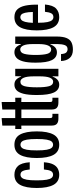

<svg xmlns="http://www.w3.org/2000/svg" viewBox="697 -1430 910 2344"><g transform="rotate(-90 1152.0 -258.0)"><path d="M191 10Q106 10 67.5 -60Q29 -130 29 -264Q29 -397 67 -467Q105 -537 191 -537Q257 -537 296.5 -494.5Q336 -452 343 -350H255Q250 -406 236.5 -434.5Q223 -463 191 -463Q169 -463 153.5 -446Q138 -429 130 -386Q122 -343 122 -264Q122 -186 130 -142.5Q138 -99 153.5 -82Q169 -65 191 -65Q221 -65 235.5 -91Q250 -117 255 -177H343Q338 -105 317.5 -64.5Q297 -24 264 -7Q231 10 191 10Z M557 10Q472 10 433.5 -59.5Q395 -129 395 -264Q395 -397 433 -467Q471 -537 557 -537Q644 -537 682 -467.5Q720 -398 720 -264Q720 -130 681.5 -60Q643 10 557 10ZM557 -65Q580 -65 595.5 -82Q611 -99 619 -142.5Q627 -186 627 -264Q627 -342 619 -385.5Q611 -429 595.5 -446Q580 -463 557 -463Q535 -463 519.5 -446Q504 -429 496 -386Q488 -343 488 -264Q488 -185 496 -142Q504 -99 519.5 -82Q535 -65 557 -65Z M874 0Q834 0 812.5 -18.5Q791 -37 791 -81V-453L749 -452V-527L791 -526V-685L883 -693V-527H987V-685L1079 -693V-526L1131 -527V-452L1079 -453V-99Q1079 -85 1084.5 -79Q1090 -73 1104 -73H1131V0H1070Q1030 0 1008.5 -18.5Q987 -37 987 -81V-452H883V-99Q883 -85 888.5 -79Q894 -73 908 -73H935V0Z M1290 10Q1226 10 1195 -54Q1164 -118 1164 -263Q1164 -369 1180 -428.5Q1196 -488 1224 -512.5Q1252 -537 1290 -537Q1329 -537 1352 -515Q1375 -493 1388 -455H1392L1394 -527H1484V0H1392V-71H1388Q1375 -33 1350.5 -11.5Q1326 10 1290 10ZM1326 -64Q1392 -64 1392 -227V-299Q1392 -385 1374.5 -424.5Q1357 -464 1326 -464Q1285 -464 1271.5 -412.5Q1258 -361 1258 -263Q1258 -162 1272 -113Q1286 -64 1326 -64Z M1718 177Q1650 177 1616 138Q1582 99 1579 32H1664Q1667 81 1684 96.5Q1701 112 1724 112Q1761 112 1773.5 77Q1786 42 1786 -12V-99H1782Q1769 -61 1745 -39.5Q1721 -18 1685 -18Q1621 -18 1590 -80Q1559 -142 1559 -278Q1559 -376 1575 -432.5Q1591 -489 1619.5 -513Q1648 -537 1685 -537Q1724 -537 1747 -515.5Q1770 -494 1782 -457H1786L1789 -527H1878V-22Q1878 55 1860 98.5Q1842 142 1806.5 159.5Q1771 177 1718 177ZM1721 -88Q1752 -88 1769 -127Q1786 -166 1786 -242V-313Q1786 -392 1768.5 -429Q1751 -466 1721 -466Q1680 -466 1666.5 -416.5Q1653 -367 1653 -278Q1653 -184 1667 -136Q1681 -88 1721 -88Z M2115 10Q2030 10 1991.5 -59.5Q1953 -129 1953 -264Q1953 -397 1991 -467Q2029 -537 2115 -537Q2175 -537 2208.5 -502.5Q2242 -468 2255.5 -403.5Q2269 -339 2267 -249H2046Q2046 -175 2054.5 -134Q2063 -93 2078.5 -77Q2094 -61 2115 -61Q2148 -61 2161.5 -87.5Q2175 -114 2180 -164H2269Q2260 -65 2219 -27.5Q2178 10 2115 10ZM2115 -465Q2096 -465 2081 -452Q2066 -439 2057 -406Q2048 -373 2045 -312H2178Q2176 -373 2168 -406.5Q2160 -440 2146 -452.5Q2132 -465 2115 -465Z"/></g></svg>

Font: Mona Sans Condensed Medium
Style: Regular
Weight: 500
Width: 3
Designer: Deni Anggara
Foundry: GitHub
Version: Version 1.001; ttfautohint (v1.8.4.7-5d5b);gftools[0.9.31]